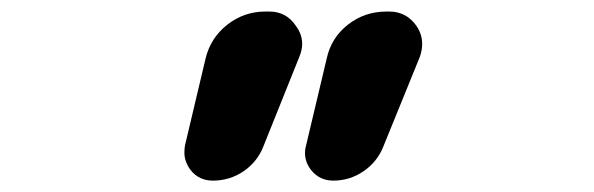

<svg xmlns="http://www.w3.org/2000/svg" viewBox="-20 -570 1040 336"><path d="M563.5 -253.9Q539.1 -253.9 524.4 -272.5Q513.7 -286.1 513.7 -302.7Q513.7 -308.6 515.6 -315.4L551.8 -467.8Q559.6 -503.9 588.9 -526.9Q618.2 -549.8 656.2 -549.8H661.1Q691.4 -549.8 709 -524.4Q718.8 -509.8 718.8 -493.2Q718.8 -482.4 714.8 -470.7L650.4 -312.5Q639.6 -286.1 615.7 -270Q591.8 -253.9 563.5 -253.9ZM352.5 -253.9Q328.1 -253.9 313.5 -272.5Q302.7 -287.1 302.7 -302.7Q302.7 -309.6 303.7 -315.4L339.8 -467.8Q348.6 -503.9 377.9 -526.9Q407.2 -549.8 444.3 -549.8H451.2Q481.4 -549.8 498 -524.4Q508.8 -509.8 508.8 -493.2Q508.8 -482.4 503.9 -470.7L440.4 -312.5Q429.7 -286.1 405.8 -270Q381.8 -253.9 352.5 -253.9Z"/></svg>

Font: Rounded-X Mgen+ 1mn bold
Style: Bold
Weight: 700
Designer: [Source Han Sans]
Ryoko NISHIZUKA  (kana & ideographs); Paul D. Hunt (Latin, Greek & Cyrillic); Wenlong ZHANG  (bopomofo
Version: Version 1.059.20150602